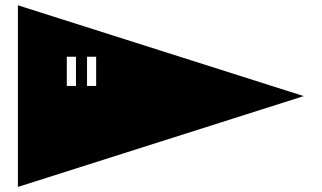

<svg xmlns="http://www.w3.org/2000/svg" viewBox="-20 -760 1236 738"><path d="M48.8 -739.7 1147.5 -390.6 48.8 -41.5ZM349.6 -542H314.5V-429.7H349.6ZM272 -542H236.8V-429.7H272Z"/></svg>

Font: BabelStone Maritime
Style: Regular
Weight: 400
Designer: Andrew West
Foundry: BabelStone
Version: Version 0.001;February 23, 2018